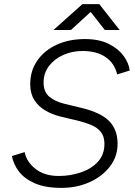

<svg xmlns="http://www.w3.org/2000/svg" viewBox="-20 -902 657 934"><path d="M279 12Q200 12 149 -10.5Q98 -33 71.5 -68.5Q45 -104 38 -143L100 -162Q109 -115 152.5 -80.5Q196 -46 266 -46Q323 -46 374 -63.5Q425 -81 456.5 -115.5Q488 -150 488 -202Q488 -239 470 -261Q452 -283 419 -296Q386 -309 342 -319L274 -335Q234 -345 200.5 -364.5Q167 -384 147 -415.5Q127 -447 127 -492Q127 -558 161.5 -607.5Q196 -657 256 -684.5Q316 -712 393 -712Q463 -712 510 -688Q557 -664 582 -629Q607 -594 611 -559L550 -540Q537 -595 493.5 -624.5Q450 -654 382 -654Q331 -654 287.5 -634.5Q244 -615 218 -580.5Q192 -546 192 -501Q192 -455 220 -431.5Q248 -408 294 -397L377 -377Q469 -355 510.5 -313.5Q552 -272 552 -202Q552 -141 515 -92.5Q478 -44 416 -16Q354 12 279 12ZM240 -756 381 -882H463L562 -756H490L421 -844L325 -756Z"/></svg>

Font: Figtree Light
Style: Italic
Weight: 300
Italic angle: -9.5°
Foundry: Erik Kennedy
Version: Version 2.001; ttfautohint (v1.8.4.7-5d5b);gftools[0.9.27]